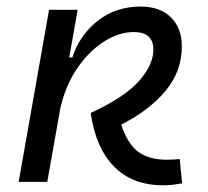

<svg xmlns="http://www.w3.org/2000/svg" viewBox="-20 -547 626 577"><path d="M470.2 9.8Q377.9 9.8 322.8 -46.4Q267.6 -102.5 252.4 -207.5Q354 -254.4 397.5 -303.2Q440.9 -352.1 440.9 -397.9Q440.9 -450.7 381.8 -450.7Q337.9 -450.7 293 -422.4Q248 -394 212.4 -342.3Q176.8 -290.5 161.1 -220.7L122.1 -0.5H36.1L127.4 -517.6H213.4L188 -374H197.3Q218.8 -440.9 273.2 -484.1Q327.6 -527.3 402.8 -527.3Q460.4 -527.3 493.4 -495.1Q526.4 -462.9 526.4 -407.2Q526.4 -333.5 478.3 -274.9Q430.2 -216.3 344.2 -172.4Q363.3 -114.7 395.5 -90.8Q427.7 -66.9 481.9 -66.9Q495.6 -66.9 503.4 -67.6Q511.2 -68.4 520 -69.3L527.3 3.9Q514.6 6.3 501.2 8.1Q487.8 9.8 470.2 9.8Z"/></svg>

Font: Cascadia Code NF SemiLight
Style: Italic
Weight: 350
Italic angle: -10°
Monospace: yes
Designer: Aaron Bell
Foundry: Saja Typeworks
Version: Version 2404.023; ttfautohint (v1.8.4)